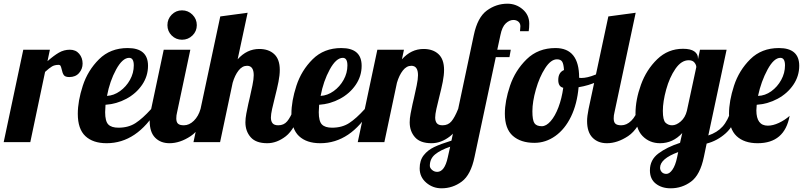

<svg xmlns="http://www.w3.org/2000/svg" viewBox="-58 -769 4345 1039"><path d="M68 -500H212L199 -438Q233 -468 260.5 -484Q288 -500 320 -500Q352 -500 370.5 -478Q389 -456 389 -425Q389 -396 370 -374Q351 -352 317 -352Q295 -352 287.5 -362.5Q280 -373 276 -393Q273 -406 270 -412Q267 -418 259 -418Q238 -418 223.5 -409.5Q209 -401 186 -380L106 0H-38Z M363 -153Q363 -222 390 -305Q417 -388 478 -448.5Q539 -509 633 -509Q743 -509 743 -413Q743 -357 711 -310Q679 -263 626 -234.5Q573 -206 513 -202Q511 -172 511 -162Q511 -113 528 -95.5Q545 -78 583 -78Q637 -78 675.5 -103Q714 -128 760 -179H794Q683 6 519 6Q445 6 404 -32.5Q363 -71 363 -153ZM666 -415Q666 -456 641 -456Q605 -456 570.5 -393Q536 -330 521 -250Q558 -252 591.5 -276Q625 -300 645.5 -337Q666 -374 666 -415Z M848 -633Q848 -666 871 -689.5Q894 -713 927 -713Q960 -713 983.5 -689.5Q1007 -666 1007 -633Q1007 -600 983.5 -577Q960 -554 927 -554Q894 -554 871 -577Q848 -600 848 -633ZM752 -114Q752 -139 760 -179L828 -500H972L900 -160Q896 -145 896 -128Q896 -108 905.5 -99.5Q915 -91 937 -91Q966 -91 991 -115.5Q1016 -140 1027 -179H1069Q1032 -71 974 -32.5Q916 6 859 6Q811 6 781.5 -24Q752 -54 752 -114Z M1270 -107Q1270 -128 1275 -154.5Q1280 -181 1285.5 -206Q1291 -231 1293 -238Q1301 -273 1308 -307Q1315 -341 1315 -362Q1315 -413 1279 -413Q1253 -413 1233 -387.5Q1213 -362 1201 -321L1133 0H989L1134 -680L1282 -700L1228 -448Q1278 -504 1345 -504Q1396 -504 1426 -476Q1456 -448 1456 -391Q1456 -362 1449 -326.5Q1442 -291 1429 -240Q1421 -209 1414.5 -179.5Q1408 -150 1408 -133Q1408 -113 1417 -102Q1426 -91 1448 -91Q1478 -91 1496 -112.5Q1514 -134 1532 -179H1574Q1537 -69 1488.5 -31.5Q1440 6 1388 6Q1327 6 1298.5 -26.5Q1270 -59 1270 -107Z M1519 -153Q1519 -222 1546 -305Q1573 -388 1634 -448.5Q1695 -509 1789 -509Q1899 -509 1899 -413Q1899 -357 1867 -310Q1835 -263 1782 -234.5Q1729 -206 1669 -202Q1667 -172 1667 -162Q1667 -113 1684 -95.5Q1701 -78 1739 -78Q1793 -78 1831.5 -103Q1870 -128 1916 -179H1950Q1839 6 1675 6Q1601 6 1560 -32.5Q1519 -71 1519 -153ZM1822 -415Q1822 -456 1797 -456Q1761 -456 1726.5 -393Q1692 -330 1677 -250Q1714 -252 1747.5 -276Q1781 -300 1801.5 -337Q1822 -374 1822 -415Z M2159 -107Q2159 -128 2164 -154.5Q2169 -181 2174.5 -206Q2180 -231 2182 -238Q2190 -273 2197 -307Q2204 -341 2204 -362Q2204 -413 2168 -413Q2142 -413 2122 -387.5Q2102 -362 2090 -321L2022 0H1878L1984 -500H2128L2117 -448Q2167 -504 2234 -504Q2285 -504 2315 -476Q2345 -448 2345 -391Q2345 -362 2338 -326.5Q2331 -291 2318 -240Q2310 -209 2303.5 -179.5Q2297 -150 2297 -133Q2297 -113 2306 -102Q2315 -91 2337 -91Q2367 -91 2385 -112.5Q2403 -134 2421 -179H2463Q2426 -69 2377.5 -31.5Q2329 6 2277 6Q2216 6 2187.5 -26.5Q2159 -59 2159 -107Z M2213 142Q2213 99 2235 71Q2257 43 2292 26.5Q2327 10 2385 -8L2506 -579Q2526 -675 2576.5 -712Q2627 -749 2688 -749Q2735 -749 2770.5 -718.5Q2806 -688 2806 -641Q2806 -618 2803 -600H2756Q2758 -622 2758 -627Q2758 -643 2747 -652Q2736 -661 2720 -661Q2699 -661 2679 -642.5Q2659 -624 2650 -579L2633 -500H2706L2699 -460H2625L2510 80Q2490 177 2441 213.5Q2392 250 2331 250Q2284 250 2248.5 219.5Q2213 189 2213 142ZM2365 83 2378 25Q2325 43 2296.5 66.5Q2268 90 2268 128Q2268 140 2280 150.5Q2292 161 2308 161Q2348 161 2365 83Z M2674 -154Q2674 -222 2702 -305Q2730 -388 2792 -448.5Q2854 -509 2948 -509Q3076 -509 3076 -349V-348Q3079 -347 3087 -347Q3120 -347 3163 -364.5Q3206 -382 3241 -407L3250 -380Q3221 -349 3174.5 -327.5Q3128 -306 3073 -297Q3065 -206 3032 -138Q2999 -70 2947 -33Q2895 4 2834 4Q2760 4 2717 -34Q2674 -72 2674 -154ZM2990 -294Q2963 -300 2963 -336Q2963 -377 2994 -390Q2992 -423 2984 -435.5Q2976 -448 2956 -448Q2923 -448 2892 -400Q2861 -352 2842 -285Q2823 -218 2823 -167Q2823 -119 2834 -102.5Q2845 -86 2874 -86Q2898 -86 2922 -113.5Q2946 -141 2964 -188.5Q2982 -236 2990 -294Z M3119 -114Q3119 -139 3127 -179L3234 -680L3382 -700L3267 -160Q3263 -145 3263 -128Q3263 -108 3272.5 -99.5Q3282 -91 3304 -91Q3333 -91 3358 -115.5Q3383 -140 3394 -179H3436Q3399 -71 3341 -32.5Q3283 6 3226 6Q3178 6 3148.5 -24Q3119 -54 3119 -114Z M3459 153Q3459 96 3505 61.5Q3551 27 3622 4L3634 -49Q3583 6 3514 6Q3457 6 3419 -33Q3381 -72 3381 -155Q3381 -229 3410.5 -310.5Q3440 -392 3498.5 -448.5Q3557 -505 3638 -505Q3679 -505 3699 -491Q3719 -477 3719 -454V-448L3730 -500H3874L3775 -36Q3823 -52 3852 -84Q3881 -116 3901 -179H3943Q3916 -90 3870 -48.5Q3824 -7 3766 8L3751 80Q3731 177 3682 213.5Q3633 250 3571 250Q3523 250 3491 225Q3459 200 3459 153ZM3659 -169 3710 -406Q3710 -418 3700 -430.5Q3690 -443 3669 -443Q3629 -443 3597 -396.5Q3565 -350 3547 -284.5Q3529 -219 3529 -169Q3529 -119 3543.5 -105Q3558 -91 3579 -91Q3602 -91 3626 -112Q3650 -133 3659 -169ZM3606 83 3612 54Q3514 90 3514 139Q3514 152 3523 162Q3532 172 3548 172Q3565 172 3581 149Q3597 126 3606 83Z M3887 -153Q3887 -222 3914 -305Q3941 -388 4002 -448.5Q4063 -509 4157 -509Q4267 -509 4267 -413Q4267 -357 4235 -310Q4203 -263 4150 -234.5Q4097 -206 4037 -202Q4035 -180 4035 -172Q4035 -89 4097 -89Q4125 -89 4157 -104Q4189 -119 4215 -142Q4188 6 4042 6Q3969 6 3928 -32.5Q3887 -71 3887 -153ZM4190 -415Q4190 -456 4165 -456Q4130 -456 4095.5 -392.5Q4061 -329 4044 -250Q4082 -251 4115.5 -275Q4149 -299 4169.5 -336.5Q4190 -374 4190 -415Z"/></svg>

Font: Lobster
Style: Regular
Weight: 400
Designer: Impallari Type
Foundry: Impallari Type
Version: Version 2.100